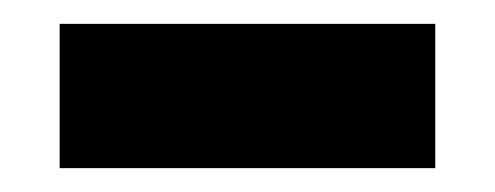

<svg xmlns="http://www.w3.org/2000/svg" viewBox="-20 -793 415 161"><path d="M345 -652V-773H30V-652Z"/></svg>

Font: Fira Sans ExtraBold
Style: Regular
Weight: 800
Designer: bBox Type GmbH & Carrois Corporate GbR & Edenspiekermann AG
Foundry: bBox Type GmbH & Carrois Corporate GbR & Edenspiekermann AG
Version: Version 4.300;PS 004.300;hotconv 1.0.88;makeotf.lib2.5.64775